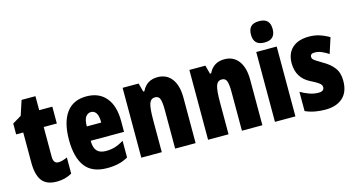

<svg xmlns="http://www.w3.org/2000/svg" viewBox="-83 -1118 2720 1469"><g transform="rotate(-15 1277.5 -383.0)"><path d="M265.1 -129.9Q280.3 -129.9 298.1 -135Q315.9 -140.1 335.9 -148.9V-21Q309.1 -5.9 279.5 2Q250 9.8 215.8 9.8Q134.3 9.8 98.6 -37.4Q63 -84.5 63 -182.1V-419.9H6.8V-505.9L77.1 -547.9L115.2 -664.1H225.1V-553.2H329.1V-419.9H225.1V-184.1Q225.1 -129.9 265.1 -129.9Z M600.1 -562Q699.2 -562 754.2 -496.8Q809.1 -431.6 809.1 -310.1V-225.1H544.9Q544.9 -169.4 568.1 -144.3Q591.3 -119.1 639.2 -119.1Q677.2 -119.1 710 -128.9Q742.7 -138.7 780.8 -162.1V-29.8Q745.1 -8.8 704.1 0.5Q663.1 9.8 615.2 9.8Q495.1 9.8 440.7 -63Q386.2 -135.7 386.2 -273.9Q386.2 -412.6 440.2 -487.3Q494.1 -562 600.1 -562ZM604 -437Q578.6 -437 561.8 -415Q544.9 -393.1 544.9 -338.9H659.2Q659.2 -391.6 644 -414.3Q628.9 -437 604 -437Z M1164.1 -563Q1235.8 -563 1275.9 -509.8Q1315.9 -456.5 1315.9 -359.9V0H1153.8V-308.1Q1153.8 -362.8 1145 -390.9Q1136.2 -418.9 1106 -418.9Q1071.8 -418.9 1059.8 -382.8Q1047.9 -346.7 1047.9 -252.9V0H885.7V-553.2H1012.7L1030.8 -484.9H1040Q1077.1 -563 1164.1 -563Z M1692.9 -563Q1764.6 -563 1804.7 -509.8Q1844.7 -456.5 1844.7 -359.9V0H1682.6V-308.1Q1682.6 -362.8 1673.8 -390.9Q1665 -418.9 1634.8 -418.9Q1600.6 -418.9 1588.6 -382.8Q1576.7 -346.7 1576.7 -252.9V0H1414.6V-553.2H1541.5L1559.6 -484.9H1568.8Q1606 -563 1692.9 -563Z M2025.4 -775.9Q2070.3 -775.9 2090.8 -754.4Q2111.3 -732.9 2111.3 -690.9Q2111.3 -606.9 2025.4 -606.9Q1939.5 -606.9 1939.5 -690.9Q1939.5 -733.9 1960 -754.9Q1980.5 -775.9 2025.4 -775.9ZM2106.4 -553.2V0H1944.3V-553.2Z M2530.8 -169.9Q2530.8 -80.6 2480.7 -35.4Q2430.7 9.8 2341.8 9.8Q2301.3 9.8 2262.2 2.9Q2223.1 -3.9 2184.6 -21V-173.8Q2214.8 -155.8 2251.2 -142.3Q2287.6 -128.9 2324.7 -128.9Q2369.6 -128.9 2369.6 -161.1Q2369.6 -170.4 2365 -179Q2360.4 -187.5 2342.8 -199.7Q2325.2 -211.9 2286.6 -231Q2183.6 -282.7 2183.6 -399.9Q2183.6 -477.1 2230.5 -520Q2277.3 -563 2363.8 -563Q2406.7 -563 2444.8 -551Q2482.9 -539.1 2522.5 -516.1L2482.9 -393.1Q2458 -409.7 2430.2 -421.9Q2402.3 -434.1 2373.5 -434.1Q2339.8 -434.1 2339.8 -408.2Q2339.8 -399.4 2344.5 -392.1Q2349.1 -384.8 2365.7 -373.8Q2382.3 -362.8 2417.5 -341.8Q2468.3 -313.5 2499.5 -273.7Q2530.8 -233.9 2530.8 -169.9Z"/></g></svg>

Font: Open Sans Condensed ExtraBold
Style: Regular
Weight: 800
Width: 3
Designer: Monotype Design Team
Foundry: Monotype Imaging Inc.
Version: Version 3.000; ttfautohint (v1.8.4)